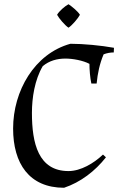

<svg xmlns="http://www.w3.org/2000/svg" viewBox="-20 -873 559 908"><path d="M304 -64C161 -64 131 -196 131 -339C131 -411 144 -495 182 -560C213 -586 250 -596 290 -596C324 -596 373 -587 403 -571C403 -544 406 -505 412 -478H437C442 -527 451 -571 470 -616C485 -622 502 -625 518 -625L519 -647C458 -658 375 -666 313 -666C143 -619 42 -443 42 -265C42 -100 118 15 283 15C361 -11 430 -64 481 -129L467 -142C424 -101 362 -64 304 -64ZM358 -803C348 -820 318 -844 304 -853C287 -844 259 -820 250 -803C259 -786 287 -753 304 -742C321 -753 349 -786 358 -803Z"/></svg>

Font: Almendra
Style: Regular
Weight: 400
Designer: Ana Sanfelippo
Foundry: Ana Sanfelippo
Version: Version 1.003